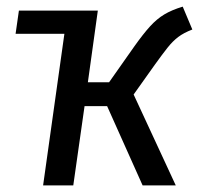

<svg xmlns="http://www.w3.org/2000/svg" viewBox="-20 -559 627 579"><path d="M275 -527 174 -457H27L37 -527ZM531 -539 560 -470Q534 -460 517.5 -447.5Q501 -435 485.5 -415.5Q470 -396 447 -364L383 -274L510 0H410L303 -239H235L201 0H110L184 -527H275L245 -311H309L385 -419Q412 -457 432.5 -479.5Q453 -502 475.5 -515.5Q498 -529 531 -539Z"/></svg>

Font: Fira Sans Variable
Style: Italic
Weight: 397
Italic angle: -8°
Designer: Carrois Corporate & Edenspiekermann AG
Foundry: Carrois Corporate GbR & Edenspiekermann AG
Version: Version 4.202